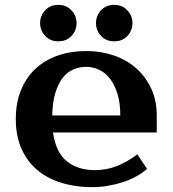

<svg xmlns="http://www.w3.org/2000/svg" viewBox="-20 -750 710 790"><path d="M370 -50Q419 -50 461.5 -67Q504 -84 545 -115L585 -55Q566 -38 540.5 -24Q515 -10 485.5 -0.5Q456 9 424 14.5Q392 20 360 20Q289 20 230.5 1.5Q172 -17 131 -52.5Q90 -88 67.5 -140Q45 -192 45 -260Q45 -327 66.5 -379.5Q88 -432 126.5 -467.5Q165 -503 218 -521.5Q271 -540 335 -540Q395 -540 448 -522Q501 -504 540 -469.5Q579 -435 602 -386Q625 -337 625 -275V-205H198Q210 -122 255.5 -86Q301 -50 370 -50ZM335 -475Q306 -475 281 -464Q256 -453 237.5 -429Q219 -405 207.5 -367Q196 -329 195 -275H475Q475 -327 463 -365Q451 -403 431.5 -427.5Q412 -452 386.5 -463.5Q361 -475 335 -475ZM295 -655Q295 -625 274.5 -602.5Q254 -580 220 -580Q186 -580 165.5 -602.5Q145 -625 145 -655Q145 -685 165.5 -707.5Q186 -730 220 -730Q253 -730 274 -707.5Q295 -685 295 -655ZM525 -655Q525 -625 504.5 -602.5Q484 -580 450 -580Q416 -580 395.5 -602.5Q375 -625 375 -655Q375 -685 395.5 -707.5Q416 -730 450 -730Q483 -730 504 -707.5Q525 -685 525 -655Z"/></svg>

Font: Prosto One
Style: Regular
Weight: 400
Designer: Pavel Emelyanov and Jovanny lemonad
Foundry: Pavel Emelyanov and Jovanny Lemonad
Version: Version 1.001